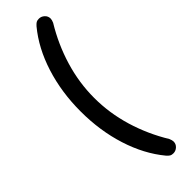

<svg xmlns="http://www.w3.org/2000/svg" viewBox="-303 -755 910 910"><g transform="rotate(-45 152.5 -300.0)"><path d="M186.5 133.8Q120.1 53.7 84.5 -58.6Q48.8 -170.9 48.8 -299.8Q48.8 -428.7 84.5 -541Q120.1 -653.3 186.5 -733.4Q195.3 -743.2 201.7 -747.1Q208 -751 219.7 -751Q235.4 -751 247.6 -739.7Q259.8 -728.5 259.8 -711.9Q259.8 -703.1 253.9 -689.5Q199.2 -599.6 169.4 -500.5Q139.6 -401.4 139.6 -299.8Q139.6 -198.2 169.4 -99.1Q199.2 0 253.9 89.8Q259.8 103.5 259.8 112.3Q259.8 128.9 247.6 140.1Q235.4 151.4 219.7 151.4Q208 151.4 201.7 147.5Q195.3 143.6 186.5 133.8Z"/></g></svg>

Font: FakePearl
Style: Regular
Weight: 400
Version: Version 1.2